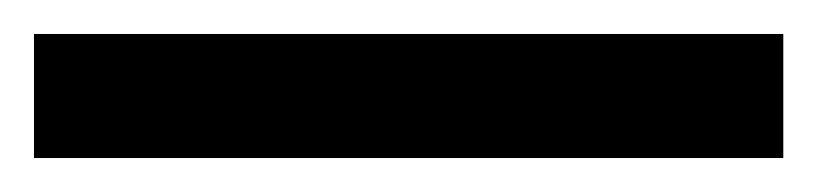

<svg xmlns="http://www.w3.org/2000/svg" viewBox="-22 65 481 113"><path d="M439 158V85H-2V158Z"/></svg>

Font: Noto Sans Thai SemCond SemBd
Style: Regular
Weight: 600
Width: 4
Designer: Monotype Design Team
Foundry: Monotype Imaging Inc.
Version: Version 2.002